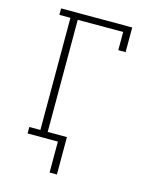

<svg xmlns="http://www.w3.org/2000/svg" viewBox="-133 -822 866 1090"><g transform="rotate(15 300.0 -276.5)"><path d="M309 182H266V0H88V-38H153V-697H88V-735H506V-590H463V-697H196V-38H309Z"/></g></svg>

Font: Iosevka Curly Slab XLtEx
Style: Regular
Weight: 200
Width: 7
Monospace: yes
Designer: Belleve Invis
Foundry: Belleve Invis
Version: Version 11.1.0; ttfautohint (v1.8.3)